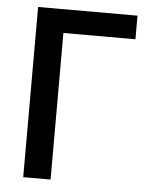

<svg xmlns="http://www.w3.org/2000/svg" viewBox="-50 -736 601 762"><g transform="rotate(5 250.0 -355.0)"><path d="M180 -600V-16H71V-694H467V-600Z"/></g></svg>

Font: D2Coding
Style: Bold
Weight: 700
Monospace: yes
Designer: Yong-Rak Park; Jeong-Hwan Yoon; Sang-Min Lee;
Foundry: NHN Corporation
Version: Version 1.3.2; Build 20180524